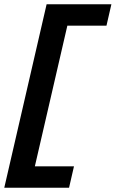

<svg xmlns="http://www.w3.org/2000/svg" viewBox="-21 -770 541 898"><path d="M-1 108 197 -750H500L477 -650H294L142 8H325L302 108Z"/></svg>

Font: Instrument Sans SemiBold
Style: Italic
Weight: 600
Italic angle: -13°
Designer: Rodrigo Fuenzalida
Foundry: fragTYPE
Version: Version 1.000;gftools[0.9.28]